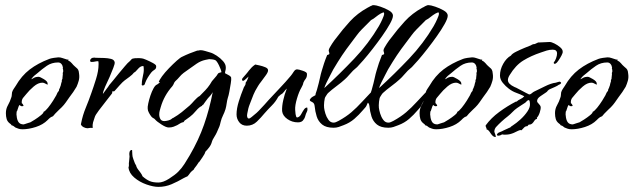

<svg xmlns="http://www.w3.org/2000/svg" viewBox="-20 -480 2478 750"><path d="M68 25Q58 25 51.5 22.5Q45 20 40 18Q37 16 33.5 13Q30 10 26 10Q25 8 22 5L18 2Q9 -5 6 -15Q3 -25 3 -38Q3 -55 11 -69Q19 -83 24 -99Q26 -104 26 -109Q26 -114 27 -119Q29 -126 33 -132Q37 -138 41 -144Q64 -184 96 -208.5Q128 -233 173 -250Q178 -252 190.5 -254Q203 -256 208 -256Q216 -256 223 -253.5Q230 -251 237 -249Q239 -248 241.5 -247.5Q244 -247 248 -247L246 -244Q255 -240 260.5 -233Q266 -226 273 -220L282 -212Q286 -208 287.5 -201.5Q289 -195 289 -191Q291 -177 287.5 -164.5Q284 -152 279 -141Q273 -131 266 -120.5Q259 -110 251 -100Q244 -90 237 -80Q230 -70 221 -61Q219 -59 211 -51.5Q203 -44 195.5 -36Q188 -28 187 -26Q178 -23 172 -17L166 -11Q148 7 120 16Q92 25 68 25ZM73 6Q74 5 76 5L85 2Q90 0 94.5 -1Q99 -2 100 -3Q104 -5 116.5 -13Q129 -21 140 -30Q151 -39 150 -43Q157 -46 167.5 -59Q178 -72 187.5 -87Q197 -102 200 -108Q202 -113 204 -117Q206 -121 210 -125Q210 -130 212.5 -134Q215 -138 215 -141Q217 -143 217.5 -147.5Q218 -152 219 -154Q221 -162 222 -164L221 -165Q222 -167 222.5 -169.5Q223 -172 224 -173V-176Q224 -181 225 -185.5Q226 -190 225 -195Q227 -199 227 -202Q227 -205 226.5 -208Q226 -211 225 -214L226 -215Q225 -224 220 -230Q215 -236 207 -236Q182 -236 163 -223Q144 -210 126 -194Q119 -189 113.5 -184Q108 -179 103 -172Q103 -171 102 -170Q104 -172 108 -173Q117 -180 131 -180Q136 -180 151 -171Q166 -162 166 -154V-149Q159 -152 158 -153L154 -155Q150 -157 145 -157Q129 -157 111.5 -142Q94 -127 83 -113Q76 -105 70 -97.5Q64 -90 65 -77Q70 -74 72 -66Q69 -65 66 -65Q61 -65 56 -70Q53 -66 51 -59Q49 -52 47 -47L45 -44Q45 -40 44.5 -36Q44 -32 45 -28Q46 -13 52 -3.5Q58 6 73 6Z M322 21Q315 21 307 17Q299 13 296 6L297 1Q303 -30 315 -59Q327 -88 337 -117Q345 -139 355 -171Q365 -203 365 -228Q365 -231 365 -234.5Q365 -238 364 -241Q357 -241 351 -239.5Q345 -238 338 -238H337Q332 -238 332 -244Q332 -247 336 -251Q340 -255 348 -255Q351 -254 365 -254Q373 -254 387 -253.5Q401 -253 413.5 -250Q426 -247 428 -237Q429 -231 422.5 -214.5Q416 -198 408 -179Q399 -160 391 -142Q388 -134 385 -126.5Q382 -119 382 -114V-113L384 -116Q390 -125 396.5 -133Q403 -141 407 -148Q412 -154 422.5 -166.5Q433 -179 444 -193Q456 -207 467.5 -221Q479 -235 488 -242Q490 -244 492.5 -247Q495 -250 498 -251Q501 -252 506.5 -252.5Q512 -253 523 -253Q526 -253 529 -252.5Q532 -252 534 -252Q538 -252 551 -246.5Q564 -241 577 -234Q590 -227 590 -222Q591 -212 583.5 -207.5Q576 -203 571 -197Q564 -188 557.5 -177.5Q551 -167 547 -156L545 -150Q541 -146 538 -146Q532 -146 534 -153Q534 -163 536 -171.5Q538 -180 539 -187Q541 -195 541.5 -202.5Q542 -210 541 -219Q541 -222 539 -222Q530 -222 522 -214Q514 -206 509 -200L503 -196Q498 -189 486 -180L467 -166Q460 -161 447 -146.5Q434 -132 427 -124Q427 -123 420 -123H419L418 -122V-120Q420 -117 416 -113Q410 -105 395 -86Q380 -67 366 -48.5Q352 -30 350 -22Q346 -11 343.5 -2Q341 7 342 20Q335 19 332.5 19.5Q330 20 329 20Q326 21 322 21Z M599 250Q579 250 552 240.5Q525 231 504.5 213.5Q484 196 482 174Q482 172 483 171Q484 166 483.5 161.5Q483 157 484 153Q484 148 485 142.5Q486 137 486 131Q486 129 485.5 126.5Q485 124 485 121Q485 113 489 108L493 106H496Q497 118 497 124.5Q497 131 501 142L507 158L512 167L513 171Q515 176 519 181.5Q523 187 527 192Q534 201 537 209Q552 222 565 227.5Q578 233 599 233Q617 233 640.5 218Q664 203 676 191Q690 177 700.5 160.5Q711 144 721 127Q756 67 777 7Q798 -53 811 -120Q807 -113 802 -107Q797 -101 792 -96Q788 -90 783 -84Q778 -78 773 -70H770V-67Q758 -62 745.5 -47Q733 -32 722 -24Q709 -14 705.5 -12Q702 -10 701.5 -9.5Q701 -9 697 -3Q690 -2 684.5 1.5Q679 5 672 9Q666 12 658 15Q650 18 639 18Q629 18 611 6.5Q593 -5 586 -13Q584 -16 579 -18.5Q574 -21 571 -25Q567 -30 562 -39Q557 -48 557 -55Q556 -61 559 -75.5Q562 -90 567.5 -106.5Q573 -123 580 -135.5Q587 -148 594 -150Q596 -152 600 -154.5Q604 -157 604 -159V-160L600 -159Q602 -167 613 -182Q624 -197 640 -213.5Q656 -230 670.5 -243Q685 -256 693 -259Q705 -265 721 -271.5Q737 -278 752 -283V-282Q760 -284 764 -284Q771 -284 782.5 -280.5Q794 -277 801 -275Q812 -272 826.5 -262.5Q841 -253 851.5 -241Q862 -229 862 -217V-214Q862 -209 860.5 -204Q859 -199 859 -194Q863 -192 873 -186.5Q883 -181 883 -176Q884 -170 881.5 -154.5Q879 -139 876 -122.5Q873 -106 870 -98Q867 -88 865.5 -76.5Q864 -65 861 -54Q857 -41 851 -29Q845 -17 842 -4L839 8Q837 15 833.5 22Q830 29 827 37Q824 44 816.5 56Q809 68 808 73Q805 85 797.5 95Q790 105 782 113Q781 120 770.5 135Q760 150 758 153Q755 154 755 156Q754 158 747.5 167Q741 176 739 178Q738 182 735 184Q732 186 730 188Q725 192 721 198Q717 204 712 209Q710 210 706 211.5Q702 213 697 216Q675 229 650.5 239.5Q626 250 599 250ZM622 -7Q628 -7 637.5 -9.5Q647 -12 651 -16L652 -17Q654 -19 656 -19Q675 -30 690 -42Q705 -54 721 -68Q723 -70 725.5 -72.5Q728 -75 730 -77L739 -87Q744 -92 749 -97Q754 -102 760 -105L761 -106Q772 -117 782 -127.5Q792 -138 800 -150Q802 -153 804 -156.5Q806 -160 808 -163Q813 -169 817.5 -174Q822 -179 826 -184Q827 -184 827 -186Q829 -188 830 -190Q831 -192 832 -193Q834 -195 838 -196Q842 -197 845 -198Q844 -207 835.5 -224.5Q827 -242 821 -245Q817 -247 809.5 -248Q802 -249 797 -249L782 -246Q764 -242 748.5 -231.5Q733 -221 718 -210L697 -195Q688 -188 681 -179.5Q674 -171 665 -163Q661 -159 659 -153.5Q657 -148 653 -143Q621 -107 608 -62Q606 -55 604 -48Q602 -41 602 -33Q602 -23 606.5 -15Q611 -7 622 -7Z M944 11Q925 11 914.5 -2.5Q904 -16 904 -33Q904 -56 913 -84.5Q922 -113 930 -132Q932 -139 936 -144.5Q940 -150 940 -158Q943 -161 946.5 -169Q950 -177 951 -181Q947 -178 941 -172Q935 -166 930 -164L927 -165Q924 -169 927 -174Q929 -176 932.5 -180.5Q936 -185 940 -189Q944 -194 947.5 -198Q951 -202 952 -204Q959 -212 963 -216.5Q967 -221 977 -228Q982 -227 993.5 -224.5Q1005 -222 1016 -217.5Q1027 -213 1027 -206Q1028 -200 1019.5 -187.5Q1011 -175 1001.5 -163Q992 -151 988 -144Q981 -133 977 -125Q973 -117 970 -110L956 -74Q952 -64 950 -56Q948 -48 946 -37Q946 -36 945.5 -33.5Q945 -31 945 -29Q945 -25 946.5 -21Q948 -17 952 -17Q956 -17 963 -23Q984 -39 998 -55Q1006 -63 1013 -71Q1020 -79 1029 -89Q1051 -113 1073.5 -136.5Q1096 -160 1116 -184Q1121 -190 1127 -199.5Q1133 -209 1140 -209H1141Q1147 -209 1163 -203.5Q1179 -198 1179 -192V-188Q1179 -179 1174 -172Q1171 -168 1169 -165Q1167 -162 1165 -157Q1164 -151 1162 -147Q1160 -143 1157 -137Q1148 -122 1140 -95Q1132 -68 1133 -51Q1133 -46 1134.5 -34.5Q1136 -23 1140 -21Q1150 -22 1156.5 -34Q1163 -46 1168 -53Q1173 -60 1180 -60Q1181 -57 1181 -52Q1181 -48 1179 -44Q1177 -40 1175 -35Q1173 -29 1171.5 -23.5Q1170 -18 1166 -13Q1160 -2 1144 -2Q1121 -2 1102.5 -15Q1084 -28 1082 -46Q1081 -65 1086.5 -89Q1092 -113 1099 -130Q1099 -131 1099.5 -132Q1100 -133 1100 -134Q1094 -128 1089 -121Q1084 -114 1076 -110L1067 -102Q1057 -83 1042 -68Q1027 -53 1013 -37Q1000 -21 983.5 -5Q967 11 944 11Z M1283 19Q1254 19 1238.5 6.5Q1223 -6 1217 -25.5Q1211 -45 1209 -66Q1208 -77 1200 -81Q1197 -83 1193.5 -84.5Q1190 -86 1190 -90Q1194 -98 1202 -102.5Q1210 -107 1212 -108Q1212 -109 1212.5 -110.5Q1213 -112 1213 -114L1218 -129L1225 -155Q1228 -166 1230.5 -178.5Q1233 -191 1237 -204Q1241 -218 1246 -233Q1251 -248 1258 -265Q1266 -267 1266.5 -269.5Q1267 -272 1265 -278Q1265 -279 1264.5 -280Q1264 -281 1264 -282Q1264 -288 1268.5 -295Q1273 -302 1277 -309Q1282 -317 1287 -323.5Q1292 -330 1293 -331Q1319 -366 1347.5 -397Q1376 -428 1416 -450Q1421 -452 1424.5 -454.5Q1428 -457 1433 -458L1432 -459Q1434 -459 1436 -459.5Q1438 -460 1440 -460Q1448 -460 1466 -454Q1484 -448 1499.5 -439Q1515 -430 1515 -419Q1515 -408 1503 -386.5Q1491 -365 1473 -339.5Q1455 -314 1435.5 -289Q1416 -264 1399.5 -245Q1383 -226 1375 -218Q1371 -214 1367 -211Q1363 -208 1359 -204Q1351 -196 1343.5 -187Q1336 -178 1327 -170Q1314 -158 1294.5 -143.5Q1275 -129 1262 -117Q1258 -113 1256.5 -110Q1255 -107 1252 -103Q1248 -98 1246.5 -82.5Q1245 -67 1246 -59Q1247 -50 1251 -36.5Q1255 -23 1263 -12Q1271 -1 1283 -1Q1289 -1 1293.5 -3.5Q1298 -6 1303 -8Q1332 -24 1352.5 -41.5Q1373 -59 1395 -83Q1403 -91 1410.5 -99.5Q1418 -108 1426 -116Q1431 -120 1436.5 -125.5Q1442 -131 1449 -130Q1448 -118 1441.5 -113.5Q1435 -109 1430 -101Q1425 -92 1420 -84Q1415 -76 1411 -66Q1409 -62 1405 -58Q1401 -54 1398 -50Q1382 -31 1364 -15.5Q1346 0 1322 9Q1312 13 1303 16Q1294 19 1283 19ZM1247 -137H1248Q1308 -192 1364 -251Q1420 -310 1460 -378Q1462 -381 1468 -393Q1474 -405 1478.5 -417Q1483 -429 1478 -432Q1467 -428 1457.5 -421Q1448 -414 1439 -407Q1436 -405 1432 -403Q1428 -401 1426 -398Q1418 -390 1410 -382Q1402 -374 1394 -366Q1383 -355 1373.5 -342Q1364 -329 1354 -316Q1331 -286 1316 -263.5Q1301 -241 1282 -209Q1279 -203 1271 -188Q1263 -173 1256 -158.5Q1249 -144 1247 -137Z M1497 19Q1468 19 1452.5 6.5Q1437 -6 1431 -25.5Q1425 -45 1423 -66Q1422 -77 1414 -81Q1411 -83 1407.5 -84.5Q1404 -86 1404 -90Q1408 -98 1416 -102.5Q1424 -107 1426 -108Q1426 -109 1426.5 -110.5Q1427 -112 1427 -114L1432 -129L1439 -155Q1442 -166 1444.5 -178.5Q1447 -191 1451 -204Q1455 -218 1460 -233Q1465 -248 1472 -265Q1480 -267 1480.5 -269.5Q1481 -272 1479 -278Q1479 -279 1478.5 -280Q1478 -281 1478 -282Q1478 -288 1482.5 -295Q1487 -302 1491 -309Q1496 -317 1501 -323.5Q1506 -330 1507 -331Q1533 -366 1561.5 -397Q1590 -428 1630 -450Q1635 -452 1638.5 -454.5Q1642 -457 1647 -458L1646 -459Q1648 -459 1650 -459.5Q1652 -460 1654 -460Q1662 -460 1680 -454Q1698 -448 1713.5 -439Q1729 -430 1729 -419Q1729 -408 1717 -386.5Q1705 -365 1687 -339.5Q1669 -314 1649.5 -289Q1630 -264 1613.5 -245Q1597 -226 1589 -218Q1585 -214 1581 -211Q1577 -208 1573 -204Q1565 -196 1557.5 -187Q1550 -178 1541 -170Q1528 -158 1508.5 -143.5Q1489 -129 1476 -117Q1472 -113 1470.5 -110Q1469 -107 1466 -103Q1462 -98 1460.5 -82.5Q1459 -67 1460 -59Q1461 -50 1465 -36.5Q1469 -23 1477 -12Q1485 -1 1497 -1Q1503 -1 1507.5 -3.5Q1512 -6 1517 -8Q1546 -24 1566.5 -41.5Q1587 -59 1609 -83Q1617 -91 1624.5 -99.5Q1632 -108 1640 -116Q1645 -120 1650.5 -125.5Q1656 -131 1663 -130Q1662 -118 1655.5 -113.5Q1649 -109 1644 -101Q1639 -92 1634 -84Q1629 -76 1625 -66Q1623 -62 1619 -58Q1615 -54 1612 -50Q1596 -31 1578 -15.5Q1560 0 1536 9Q1526 13 1517 16Q1508 19 1497 19ZM1461 -137H1462Q1522 -192 1578 -251Q1634 -310 1674 -378Q1676 -381 1682 -393Q1688 -405 1692.5 -417Q1697 -429 1692 -432Q1681 -428 1671.5 -421Q1662 -414 1653 -407Q1650 -405 1646 -403Q1642 -401 1640 -398Q1632 -390 1624 -382Q1616 -374 1608 -366Q1597 -355 1587.5 -342Q1578 -329 1568 -316Q1545 -286 1530 -263.5Q1515 -241 1496 -209Q1493 -203 1485 -188Q1477 -173 1470 -158.5Q1463 -144 1461 -137Z M1684 25Q1674 25 1667.5 22.5Q1661 20 1656 18Q1653 16 1649.5 13Q1646 10 1642 10Q1641 8 1638 5L1634 2Q1625 -5 1622 -15Q1619 -25 1619 -38Q1619 -55 1627 -69Q1635 -83 1640 -99Q1642 -104 1642 -109Q1642 -114 1643 -119Q1645 -126 1649 -132Q1653 -138 1657 -144Q1680 -184 1712 -208.5Q1744 -233 1789 -250Q1794 -252 1806.5 -254Q1819 -256 1824 -256Q1832 -256 1839 -253.5Q1846 -251 1853 -249Q1855 -248 1857.5 -247.5Q1860 -247 1864 -247L1862 -244Q1871 -240 1876.5 -233Q1882 -226 1889 -220L1898 -212Q1902 -208 1903.5 -201.5Q1905 -195 1905 -191Q1907 -177 1903.5 -164.5Q1900 -152 1895 -141Q1889 -131 1882 -120.5Q1875 -110 1867 -100Q1860 -90 1853 -80Q1846 -70 1837 -61Q1835 -59 1827 -51.5Q1819 -44 1811.5 -36Q1804 -28 1803 -26Q1794 -23 1788 -17L1782 -11Q1764 7 1736 16Q1708 25 1684 25ZM1689 6Q1690 5 1692 5L1701 2Q1706 0 1710.5 -1Q1715 -2 1716 -3Q1720 -5 1732.5 -13Q1745 -21 1756 -30Q1767 -39 1766 -43Q1773 -46 1783.5 -59Q1794 -72 1803.5 -87Q1813 -102 1816 -108Q1818 -113 1820 -117Q1822 -121 1826 -125Q1826 -130 1828.5 -134Q1831 -138 1831 -141Q1833 -143 1833.5 -147.5Q1834 -152 1835 -154Q1837 -162 1838 -164L1837 -165Q1838 -167 1838.5 -169.5Q1839 -172 1840 -173V-176Q1840 -181 1841 -185.5Q1842 -190 1841 -195Q1843 -199 1843 -202Q1843 -205 1842.5 -208Q1842 -211 1841 -214L1842 -215Q1841 -224 1836 -230Q1831 -236 1823 -236Q1798 -236 1779 -223Q1760 -210 1742 -194Q1735 -189 1729.5 -184Q1724 -179 1719 -172Q1719 -171 1718 -170Q1720 -172 1724 -173Q1733 -180 1747 -180Q1752 -180 1767 -171Q1782 -162 1782 -154V-149Q1775 -152 1774 -153L1770 -155Q1766 -157 1761 -157Q1745 -157 1727.5 -142Q1710 -127 1699 -113Q1692 -105 1686 -97.5Q1680 -90 1681 -77Q1686 -74 1688 -66Q1685 -65 1682 -65Q1677 -65 1672 -70Q1669 -66 1667 -59Q1665 -52 1663 -47L1661 -44Q1661 -40 1660.5 -36Q1660 -32 1661 -28Q1662 -13 1668 -3.5Q1674 6 1689 6Z M1915 55Q1909 55 1904.5 50.5Q1900 46 1896 40L1892 34Q1890 32 1887.5 29Q1885 26 1881 26Q1881 21 1879 18Q1877 15 1877 10Q1898 -19 1930 -42.5Q1962 -66 1995 -83H1998Q2004 -89 2013 -93Q2022 -97 2028 -104Q2012 -112 1996.5 -117.5Q1981 -123 1967 -134Q1955 -143 1944 -156.5Q1933 -170 1933 -185Q1933 -208 1945.5 -230.5Q1958 -253 1976 -263Q1980 -270 1996 -278Q2012 -286 2029 -293Q2046 -300 2054 -303Q2061 -308 2069 -308L2082 -314H2083Q2093 -314 2106 -315Q2119 -316 2127 -316Q2134 -316 2146 -310Q2158 -304 2168 -295.5Q2178 -287 2178 -279Q2179 -274 2173.5 -263.5Q2168 -253 2161.5 -243.5Q2155 -234 2151 -232L2148 -231H2144L2143 -236Q2148 -241 2152 -252Q2156 -263 2156 -271Q2156 -286 2139 -286Q2127 -286 2115.5 -282.5Q2104 -279 2093 -275Q2054 -262 2024 -243.5Q1994 -225 1971 -187Q1964 -176 1964 -167Q1964 -152 1990 -140Q1994 -139 2007.5 -131.5Q2021 -124 2034 -117.5Q2047 -111 2047 -111Q2052 -111 2057 -115.5Q2062 -120 2066 -122Q2083 -130 2108 -142.5Q2133 -155 2151 -157Q2154 -158 2157.5 -159Q2161 -160 2165 -161Q2170 -161 2172 -156Q2170 -151 2163 -149Q2158 -145 2148 -140.5Q2138 -136 2131 -133Q2124 -131 2119 -125Q2118 -122 2113 -119Q2106 -114 2091.5 -104.5Q2077 -95 2078 -84Q2078 -81 2084.5 -74.5Q2091 -68 2092 -63Q2093 -55 2088.5 -41Q2084 -27 2077 -20L2078 -16Q2071 -14 2069 -10.5Q2067 -7 2063 -2Q2060 2 2056 4.5Q2052 7 2045 7L2040 13H2039Q2032 13 2027 18.5Q2022 24 2017 29L2014 28Q2009 28 2000.5 32.5Q1992 37 1987 39Q1980 42 1972 44Q1964 46 1954 46Q1951 46 1948 46Q1945 46 1942 45Q1941 46 1939 46L1936 48Q1930 50 1927 50Q1921 50 1921 46Q1922 43 1925 40Q1927 38 1934 35.5Q1941 33 1948 29Q1956 26 1962.5 22.5Q1969 19 1973 18Q1974 17 1975 16Q1976 15 1977 14L1983 10Q1997 1 2013 -13.5Q2029 -28 2040.5 -45Q2052 -62 2050 -77Q2050 -79 2049 -84Q2048 -89 2045 -89Q2042 -89 2038 -85Q2034 -81 2032 -79Q2025 -74 2016.5 -69Q2008 -64 2000 -58Q1990 -51 1982 -42.5Q1974 -34 1964 -26Q1951 -16 1939.5 -5.5Q1928 5 1917 17Q1911 25 1911 35Q1912 39 1914 43.5Q1916 48 1917 53L1916 55Z M2213 25Q2203 25 2196.5 22.5Q2190 20 2185 18Q2182 16 2178.5 13Q2175 10 2171 10Q2170 8 2167 5L2163 2Q2154 -5 2151 -15Q2148 -25 2148 -38Q2148 -55 2156 -69Q2164 -83 2169 -99Q2171 -104 2171 -109Q2171 -114 2172 -119Q2174 -126 2178 -132Q2182 -138 2186 -144Q2209 -184 2241 -208.5Q2273 -233 2318 -250Q2323 -252 2335.5 -254Q2348 -256 2353 -256Q2361 -256 2368 -253.5Q2375 -251 2382 -249Q2384 -248 2386.5 -247.5Q2389 -247 2393 -247L2391 -244Q2400 -240 2405.5 -233Q2411 -226 2418 -220L2427 -212Q2431 -208 2432.5 -201.5Q2434 -195 2434 -191Q2436 -177 2432.5 -164.5Q2429 -152 2424 -141Q2418 -131 2411 -120.5Q2404 -110 2396 -100Q2389 -90 2382 -80Q2375 -70 2366 -61Q2364 -59 2356 -51.5Q2348 -44 2340.5 -36Q2333 -28 2332 -26Q2323 -23 2317 -17L2311 -11Q2293 7 2265 16Q2237 25 2213 25ZM2218 6Q2219 5 2221 5L2230 2Q2235 0 2239.5 -1Q2244 -2 2245 -3Q2249 -5 2261.5 -13Q2274 -21 2285 -30Q2296 -39 2295 -43Q2302 -46 2312.5 -59Q2323 -72 2332.5 -87Q2342 -102 2345 -108Q2347 -113 2349 -117Q2351 -121 2355 -125Q2355 -130 2357.5 -134Q2360 -138 2360 -141Q2362 -143 2362.5 -147.5Q2363 -152 2364 -154Q2366 -162 2367 -164L2366 -165Q2367 -167 2367.5 -169.5Q2368 -172 2369 -173V-176Q2369 -181 2370 -185.5Q2371 -190 2370 -195Q2372 -199 2372 -202Q2372 -205 2371.5 -208Q2371 -211 2370 -214L2371 -215Q2370 -224 2365 -230Q2360 -236 2352 -236Q2327 -236 2308 -223Q2289 -210 2271 -194Q2264 -189 2258.5 -184Q2253 -179 2248 -172Q2248 -171 2247 -170Q2249 -172 2253 -173Q2262 -180 2276 -180Q2281 -180 2296 -171Q2311 -162 2311 -154V-149Q2304 -152 2303 -153L2299 -155Q2295 -157 2290 -157Q2274 -157 2256.5 -142Q2239 -127 2228 -113Q2221 -105 2215 -97.5Q2209 -90 2210 -77Q2215 -74 2217 -66Q2214 -65 2211 -65Q2206 -65 2201 -70Q2198 -66 2196 -59Q2194 -52 2192 -47L2190 -44Q2190 -40 2189.5 -36Q2189 -32 2190 -28Q2191 -13 2197 -3.5Q2203 6 2218 6Z"/></svg>

Font: Qwitcher Grypen
Style: Bold
Weight: 700
Designer: Robert E. Leuschke
Foundry: Robert E. Leuschke
Version: Version 1.100; ttfautohint (v1.8.3)